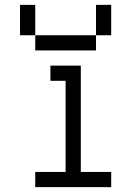

<svg xmlns="http://www.w3.org/2000/svg" viewBox="-20 -770 540 790"><path d="M125 -625H62.5V-750H125ZM125 -62.5H250V-437.5H187.5V-500H312.5V-62.5H437.5V0H125ZM125 -625H375V-562.5H125ZM375 -750H437.5V-625H375Z"/></svg>

Font: 寒蝉点阵体 16px
Style: Regular
Weight: 400
Designer: Designed by Warren2060
Foundry: ChillType
Version: Version 1.000